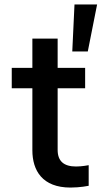

<svg xmlns="http://www.w3.org/2000/svg" viewBox="-20 -836 458 866"><path d="M376 -604 418 -816H316L306 -604ZM298 10C342 10 380 2 380 2V-91C380 -91 350 -85 323 -85C268 -85 240 -109 240 -160V-438H364V-530H240V-662H126V-530H33V-438H126V-158C126 -67 171 10 298 10Z"/></svg>

Font: Be Vietnam Pro Medium
Style: Regular
Weight: 500
Designer: Lam Bao, Tony Le, Vietanh Nguyen
Foundry: Yellow Type Foundry
Version: Version 1.002